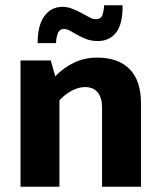

<svg xmlns="http://www.w3.org/2000/svg" viewBox="-20 -710 614 730"><path d="M206 0H58V-480H173L190 -420Q222 -453 262 -472Q302 -491 349 -491Q430 -491 473 -447Q516 -403 516 -318V0H368V-303Q368 -338 351.5 -358.5Q335 -379 303 -379Q279 -379 252.5 -365Q226 -351 206 -328ZM123 -546Q123 -613 148.5 -648.5Q174 -684 218 -684Q237 -684 255.5 -676.5Q274 -669 290 -660.5Q306 -652 319.5 -644.5Q333 -637 344 -637Q364 -637 369.5 -653.5Q375 -670 376 -690H446Q447 -620 422 -587Q397 -554 352 -554Q328 -554 309 -561Q290 -568 274.5 -577Q259 -586 246.5 -593Q234 -600 223 -600Q207 -600 200.5 -585Q194 -570 193 -546Z"/></svg>

Font: Mukta ExtraBold
Style: Regular
Weight: 800
Designer: Girish Dalvi and Yashodeep Gholap
Foundry: Ek Type
Version: Version 2.538;PS 1.002;hotconv 16.6.51;makeotf.lib2.5.65220;